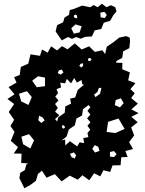

<svg xmlns="http://www.w3.org/2000/svg" viewBox="-20 -954 782 1032"><path d="M355 -10 311 21 275 -18 230 1 203 -40H163L144 -75L94 -78L96 -128L54 -129L77 -163L38 -197L58 -245L36 -277L56 -310L27 -352L56 -395L20 -422L58 -447L26 -486L69 -510L56 -539L86 -551L92 -594L132 -612L144 -662L195 -654L206 -688L236 -671L255 -705L287 -683L313 -706L343 -689L382 -721L419 -688L459 -705L490 -675L530 -684L554 -651L593 -655L604 -617L638 -616L637 -582L678 -565L669 -522L708 -507L681 -475L704 -453L685 -427L721 -397L686 -366L725 -346L686 -326L720 -297L685 -269L701 -226L674 -190L695 -153L654 -142L666 -110L632 -109L628 -66L585 -65L572 -30L536 -39L519 -6L486 -23L460 15L423 -12L398 12ZM472 -634 464 -643 454 -639 453 -628 464 -625ZM426 -614 413 -611 406 -600 418 -591 427 -601ZM312 -580 297 -576 290 -561 307 -553 321 -565ZM493 -579 483 -576 482 -564 493 -565 502 -572ZM222 -537 184 -544 153 -520 178 -485 222 -491ZM395 -167 408 -189 432 -185 428 -212 455 -217 450 -239 465 -257 450 -278 466 -297 448 -318 466 -338 450 -358 466 -378 449 -398 466 -419 446 -438 462 -459 440 -472 448 -497 423 -500 418 -524 393 -510 379 -535 362 -506 339 -530 330 -506 304 -510 308 -484 284 -475 292 -453 277 -435 294 -414 276 -395 291 -374 276 -354 299 -334 276 -314 293 -294 277 -273 289 -254 281 -233 306 -222 299 -196 330 -204 331 -172 356 -195ZM525 -482 492 -480 478 -459 493 -432 518 -450ZM151 -432 125 -464 82 -450 94 -409 133 -390ZM629 -426 602 -416 597 -389 625 -377 645 -400ZM210 -322 190 -332 186 -308 202 -293 220 -307ZM617 -317 561 -299 553 -245 600 -239 650 -261ZM163 -200 136 -233 95 -219 104 -179 143 -156ZM508 -165 489 -174 476 -154 491 -134 515 -143ZM264 -151 256 -157 248 -152 250 -142 262 -141ZM593 -142 571 -137V-112L593 -110L607 -125ZM389 -120 377 -135 356 -127 365 -109 382 -102ZM84 3 89 -25 114 -40 121 -69 146 -86 149 -122 182 -138 185 -163 207 -174 205 -205 234 -214 243 -258 282 -282 293 -323 328 -348 331 -382 362 -397 357 -424 384 -430 398 -471 432 -499 437 -525 459 -538 456 -565 482 -571 481 -596 505 -604 509 -642 544 -659 554 -703 591 -728 621 -752 658 -760 677 -752 679 -731 675 -695 642 -678 637 -643 606 -626 595 -582 558 -557 549 -519 517 -498 504 -460 474 -436 461 -393 426 -367 421 -333 391 -317 382 -280 350 -258 338 -220 307 -196 303 -172 282 -160 281 -134 257 -124 256 -98 232 -88 217 -46 184 -19 173 18 143 40 111 58ZM326 -277 317 -283 312 -271 321 -262 330 -269ZM279 -785 287 -819 319 -834 327 -860 351 -874 355 -900 380 -907 421 -924 464 -915 484 -927 504 -915 528 -934 552 -915 576 -926 600 -915 606 -892 590 -874 572 -842 538 -832 524 -798 489 -791 474 -758 438 -756 414 -746 389 -755 367 -745 346 -755 312 -737ZM554 -873 542 -890 519 -886 521 -861 543 -857ZM394 -871 384 -876 376 -869 380 -859 395 -855ZM419 -813 386 -823 363 -802 377 -773 408 -780Z"/></svg>

Font: Rubik Gemstones
Style: Regular
Weight: 400
Designer: Hubert and Fischer, NaN
Foundry: Hubert and Fischer, NaN
Version: Version 2.200